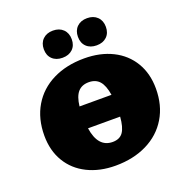

<svg xmlns="http://www.w3.org/2000/svg" viewBox="-156 -1022 1092 1163"><g transform="rotate(-20 390.0 -440.5)"><path d="M780 -347Q780 -239 731.5 -158.5Q683 -78 595 -34.5Q507 9 392 9Q290 9 211.5 -30Q133 -69 90 -141Q47 -213 47 -309Q47 -418 95 -499Q143 -580 230.5 -623.5Q318 -667 433 -667Q536 -667 614.5 -628Q693 -589 736.5 -516.5Q780 -444 780 -347ZM308 -403H514Q504 -466 479 -494Q454 -522 410 -522Q365 -522 340 -493.5Q315 -465 308 -403ZM518 -261H311Q330 -132 424 -132Q470 -132 491.5 -163Q513 -194 518 -261ZM223 -802Q223 -842 247.5 -866Q272 -890 313 -890Q354 -890 378.5 -866Q403 -842 403 -802Q403 -762 378.5 -738.5Q354 -715 313 -715Q272 -715 247.5 -738.5Q223 -762 223 -802ZM443 -802Q443 -842 467.5 -866Q492 -890 533 -890Q574 -890 598.5 -866Q623 -842 623 -802Q623 -762 598.5 -738.5Q574 -715 533 -715Q492 -715 467.5 -738.5Q443 -762 443 -802Z"/></g></svg>

Font: Ysabeau Black
Style: Regular
Weight: 900
Designer: Christian Thalmann (Catharsis Fonts)
Version: Version 0.003